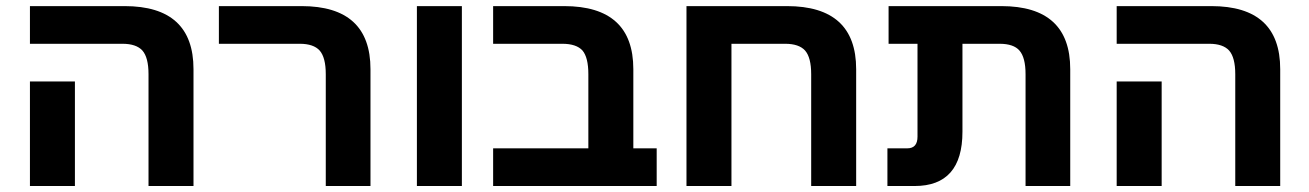

<svg xmlns="http://www.w3.org/2000/svg" viewBox="-20 -622 4376 642"><path d="M476.6 0Q476.6 -93.8 476.6 -374Q476.6 -429.7 456.1 -453.1Q435.5 -475.6 389.6 -475.6Q287.1 -475.6 80.1 -475.6Q80.1 -507.8 80.1 -601.6Q159.2 -601.6 396.5 -601.6Q627 -601.6 627 -390.6Q627 -260.7 627 0Q589.8 0 476.6 0ZM80.1 0Q80.1 -65.4 80.1 -262.7Q80.1 -284.2 80.1 -349.6Q117.2 -349.6 230.5 -349.6Q230.5 -262.7 230.5 0Q192.4 0 80.1 0Z M1069.3 0Q1069.3 -93.8 1069.3 -374Q1069.3 -429.7 1048.8 -453.1Q1028.3 -475.6 982.4 -475.6Q892.6 -475.6 711.9 -475.6Q711.9 -494.1 711.9 -549.8Q711.9 -563.5 711.9 -601.6Q781.2 -601.6 988.3 -601.6Q1218.8 -601.6 1218.8 -390.6Q1218.8 -260.7 1218.8 0Q1181.6 0 1069.3 0Z M1374 0Q1374 -113.3 1374 -451.2Q1374 -489.3 1374 -601.6Q1411.1 -601.6 1524.4 -601.6Q1524.4 -451.2 1524.4 0Q1486.3 0 1374 0Z M2175.8 -126Q2175.8 -94.7 2175.8 0Q2039.1 0 1628.9 0Q1628.9 -31.2 1628.9 -126Q1708 -126 1947.3 -126Q1947.3 -188.5 1947.3 -374Q1947.3 -429.7 1927.7 -453.1Q1907.2 -475.6 1860.4 -475.6Q1783.2 -475.6 1628.9 -475.6Q1628.9 -507.8 1628.9 -601.6Q1688.5 -601.6 1866.2 -601.6Q2097.7 -601.6 2097.7 -390.6Q2097.7 -302.7 2097.7 -126Q2117.2 -126 2175.8 -126Z M2611.3 -601.6Q2842.8 -601.6 2842.8 -390.6Q2842.8 -260.7 2842.8 0Q2804.7 0 2692.4 0Q2692.4 -93.8 2692.4 -374Q2692.4 -429.7 2671.9 -453.1Q2651.4 -475.6 2605.5 -475.6Q2544.9 -475.6 2425.8 -475.6Q2425.8 -357.4 2425.8 0Q2387.7 0 2275.4 0Q2275.4 -113.3 2275.4 -451.2Q2275.4 -489.3 2275.4 -601.6Q2359.4 -601.6 2611.3 -601.6Z M3198.2 -181.6Q3198.2 0 3038.1 0Q3007.8 0 2947.3 0Q2947.3 -31.2 2947.3 -126Q2963.9 -126 3013.7 -126Q3047.9 -126 3047.9 -165Q3047.9 -268.6 3047.9 -475.6Q3023.4 -475.6 2951.2 -475.6Q2951.2 -507.8 2951.2 -601.6Q3044.9 -601.6 3328.1 -601.6Q3558.6 -601.6 3558.6 -390.6Q3558.6 -260.7 3558.6 0Q3521.5 0 3409.2 0Q3409.2 -93.8 3409.2 -374Q3409.2 -429.7 3388.7 -453.1Q3369.1 -475.6 3322.3 -475.6Q3280.3 -475.6 3198.2 -475.6Q3198.2 -402.3 3198.2 -181.6Z M4110.4 0Q4110.4 -93.8 4110.4 -374Q4110.4 -429.7 4089.8 -453.1Q4069.3 -475.6 4023.4 -475.6Q3920.9 -475.6 3713.9 -475.6Q3713.9 -507.8 3713.9 -601.6Q3793 -601.6 4030.3 -601.6Q4260.7 -601.6 4260.7 -390.6Q4260.7 -260.7 4260.7 0Q4223.6 0 4110.4 0ZM3713.9 0Q3713.9 -65.4 3713.9 -262.7Q3713.9 -284.2 3713.9 -349.6Q3751 -349.6 3864.3 -349.6Q3864.3 -262.7 3864.3 0Q3826.2 0 3713.9 0Z"/></svg>

Font: Noto Sans Hebrew DECATHLON 
Style: Bold
Weight: 400
Designer: Monotype Design Team
Version: Version 2.000;GOOG;noto-fonts:20170220:a8a215d2e889